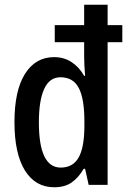

<svg xmlns="http://www.w3.org/2000/svg" viewBox="-20 -780 541 810"><path d="M209 10Q129 10 85 -61Q41 -132 41 -265Q41 -398 85.5 -468.5Q130 -539 208 -539Q250 -539 282 -518Q314 -497 335 -460H339Q337 -483 336 -504.5Q335 -526 335 -543V-602H211V-674H335V-760H434V-674H496V-602H434V0H354L339 -68H333Q311 -30 282 -10Q253 10 209 10ZM236 -73Q288 -73 312 -116Q336 -159 336 -249V-269Q336 -363 312.5 -408.5Q289 -454 235 -454Q189 -454 166.5 -405Q144 -356 144 -264Q144 -73 236 -73Z"/></svg>

Font: Avrile Sans Condensed Medium
Style: Regular
Weight: 500
Width: 3
Designer: Monotype Design Team
Foundry: Monotype Imaging Inc.
Version: Version 2.001;September 10, 2019;FontCreator 11.5.0.2425 64-